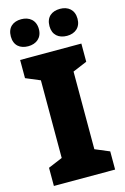

<svg xmlns="http://www.w3.org/2000/svg" viewBox="-138 -989 683 1051"><g transform="rotate(-15 204.0 -464.0)"><path d="M15 -851C15 -800 48 -775 94 -775C139 -775 174 -801 174 -851C174 -902 139 -928 94 -928C48 -928 15 -903 15 -851ZM234 -851C234 -801 267 -775 314 -775C359 -775 393 -801 393 -851C393 -902 359 -928 314 -928C267 -928 234 -903 234 -851ZM378 0V-103L297 -137V-577L378 -611V-714H31V-611L112 -577V-137L31 -103V0Z"/></g></svg>

Font: Noto Sans Georgian SemiCondensed Black
Style: Regular
Weight: 900
Width: 4
Designer: Monotype Design Team, Akaki Razmadze
Foundry: Google LLC
Version: Version 2.005